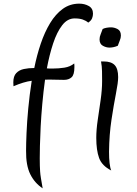

<svg xmlns="http://www.w3.org/2000/svg" viewBox="-20 -920 752 1053"><path d="M214 113Q170 84 146 35.5Q122 -13 123 -93Q123 -130 125.5 -190.5Q128 -251 135 -325.5Q142 -400 154 -477Q131 -474 106.5 -466.5Q82 -459 54 -447Q54 -451 53.5 -457Q53 -463 53 -468Q53 -502 69 -519Q85 -536 111 -541.5Q137 -547 168 -547Q182 -617 203.5 -680.5Q225 -744 255 -793.5Q285 -843 324.5 -871.5Q364 -900 415 -900Q444 -900 467 -887Q490 -874 490 -845Q490 -832 485 -819.5Q480 -807 464 -796Q451 -807 433.5 -813Q416 -819 389 -819Q350 -819 321 -781.5Q292 -744 271.5 -682Q251 -620 237 -545Q245 -544 252.5 -544Q260 -544 267 -544Q302 -544 333.5 -549Q365 -554 387 -572Q388 -568 388 -562.5Q388 -557 388 -551Q388 -510 372.5 -496Q357 -482 331 -482Q303 -482 277.5 -483Q252 -484 227 -483Q218 -417 212 -350.5Q206 -284 203 -225Q200 -166 199 -120.5Q198 -75 198 -52Q198 -28 198.5 -12Q199 4 200 20Q201 36 204.5 57.5Q208 79 214 113ZM578 -88Q578 -52 581 -25.5Q584 1 590 15Q539 -11 523.5 -53.5Q508 -96 508 -164Q508 -208 516 -262Q524 -316 532 -372Q540 -428 540 -476Q540 -503 539.5 -530Q539 -557 534 -583H549Q590 -583 609 -563Q628 -543 628 -497Q628 -468 616 -407Q604 -346 591.5 -264Q579 -182 578 -88ZM626 -669Q603 -659 580 -659Q562 -659 544 -669Q526 -679 526 -704Q526 -718 532 -732Q538 -746 543 -761Q553 -766 565.5 -768Q578 -770 589 -770Q607 -770 625 -760.5Q643 -751 643 -725Q643 -712 637 -698Q631 -684 626 -669Z"/></svg>

Font: Merienda Light
Style: Regular
Weight: 300
Designer: Eduardo Rodriguez Tunni
Foundry: Eduardo Rodriguez Tunni
Version: Version 2.001; ttfautohint (v1.8.4.7-5d5b)